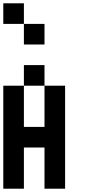

<svg xmlns="http://www.w3.org/2000/svg" viewBox="-20 -1145 540 1165"><path d="M0 0V-625H125V-375H250V-625H375V0H250V-250H125V0ZM0 -1000V-1125H125V-1000ZM125 -625V-750H250V-625ZM125 -875V-1000H250V-875Z"/></svg>

Font: GalmuriMono7 Regular
Style: Regular
Weight: 400
Designer: Lee Minseo (quiple)
Version: Version 2.399;hotconv 1.1.1;makeotfexe 2.6.0 DEVELOPMENT